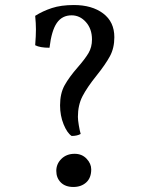

<svg xmlns="http://www.w3.org/2000/svg" viewBox="-20 -734 577 764"><path d="M435 -586Q435 -543 417.5 -510.5Q400 -478 364 -433Q327 -387 308.5 -351.5Q290 -316 290 -269Q290 -257 293.5 -236Q297 -215 301 -201Q287 -193 265 -193Q247 -205 233 -239.5Q219 -274 219 -315Q219 -362 237 -394.5Q255 -427 290 -467Q318 -499 332 -522.5Q346 -546 346 -577Q346 -619 322 -646Q298 -673 265 -673Q227 -673 206 -642.5Q185 -612 177 -544Q139 -544 120 -554Q123 -592 123 -617Q123 -641 120 -671Q150 -690 186.5 -702Q223 -714 274 -714Q346 -714 390.5 -680.5Q435 -647 435 -586ZM204 -54Q204 -82 224.5 -102Q245 -122 277 -122Q306 -122 324.5 -102.5Q343 -83 343 -60Q343 -26 323 -8Q303 10 272 10Q240 10 222 -8Q204 -26 204 -54Z"/></svg>

Font: Vollkorn SC
Style: Regular
Weight: 400
Designer: Friedrich Althausen
Foundry: Friedrich Althausen
Version: Version 4.015